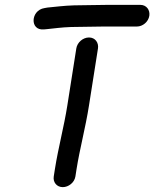

<svg xmlns="http://www.w3.org/2000/svg" viewBox="-20 -667 634 789"><path d="M293.6 -468 256.6 -233C243.1 -146.8 219.5 -60.4 205.6 28L200.9 58C197.1 81.9 213.3 102 238 102C261.3 102 285.9 83.6 289.9 58L294.4 29C307.8 -55.9 331.4 -142.4 345.6 -233L382.6 -468C386.2 -491 371.7 -513 345.7 -513C320.9 -513 297.5 -492.8 293.6 -468ZM406.7 -558H542.7C566.6 -558 589.8 -577.4 593.6 -602C597.3 -625.3 582.4 -647 556.7 -647H421.7C374.5 -647 328.4 -645 284 -645C241.8 -643.7 206.9 -638.8 174.7 -635.9C170.6 -635.5 166.5 -634.5 162.5 -633.7C105.8 -624.9 101.4 -540.8 160.2 -546.1C163.8 -546.4 167.5 -546.8 171.4 -547.1C204.8 -550.4 231.7 -554.6 271.8 -556C314.6 -556 363.3 -558 406.7 -558Z"/></svg>

Font: Just Breathe
Style: BdObl3
Weight: 400
Foundry: Cannot Into Space Fonts
Version: Version 0.72